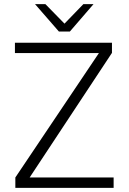

<svg xmlns="http://www.w3.org/2000/svg" viewBox="-20 -906 620 926"><path d="M528 -50V0H54V-50L457 -650H52V-700H520V-651L123 -50ZM149 -886H199L291 -792L382 -886H431L317 -754H264Z"/></svg>

Font: Krub Light
Style: Regular
Weight: 300
Designer: Ekaluck Peanpanawate
Foundry: Cadson Demak Co.,Ltd.
Version: Version 1.000; ttfautohint (v1.6)